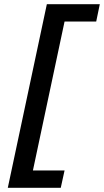

<svg xmlns="http://www.w3.org/2000/svg" viewBox="-20 -690 493 910"><path d="M17 200H268L286 118H136L286 -588H436L453 -670H202Z"/></svg>

Font: LT Wave
Style: Italic
Weight: 400
Designer: Daniel Lyons
Version: Version 2.5 (Glyphs App)